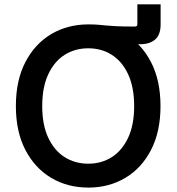

<svg xmlns="http://www.w3.org/2000/svg" viewBox="-20 -849 811 879"><path d="M385.3 -661.6V-737.3Q412.1 -737.3 429 -735.8Q445.8 -734.4 464.6 -732.4Q483.4 -730.5 513.9 -729Q544.4 -727.5 598.1 -727.5Q608.9 -727.5 608.9 -738.3V-829.1H715.3V-736.8Q715.3 -689.9 690.4 -668.2Q665.5 -646.5 620.6 -646.5Q599.1 -646.5 579.6 -648.7Q560.1 -650.9 535.2 -654.1Q510.3 -657.2 474.6 -659.4Q439 -661.6 385.3 -661.6ZM384.3 9.8Q289.1 9.8 214.1 -34.9Q139.2 -79.6 95.9 -163.1Q52.7 -246.6 52.7 -363.3Q52.7 -480.5 95.9 -564.2Q139.2 -647.9 214.1 -692.6Q289.1 -737.3 384.3 -737.3Q479 -737.3 553.7 -692.6Q628.4 -647.9 671.6 -564.2Q714.8 -480.5 714.8 -363.3Q714.8 -246.6 671.6 -162.8Q628.4 -79.1 553.7 -34.7Q479 9.8 384.3 9.8ZM384.3 -99.6Q444.8 -99.6 492.2 -129.9Q539.6 -160.2 566.9 -219Q594.2 -277.8 594.2 -363.3Q594.2 -449.2 566.9 -508.3Q539.6 -567.4 492.2 -597.7Q444.8 -627.9 384.3 -627.9Q323.2 -627.9 275.6 -597.7Q228 -567.4 200.7 -508.3Q173.3 -449.2 173.3 -363.3Q173.3 -277.8 200.7 -219Q228 -160.2 275.6 -129.9Q323.2 -99.6 384.3 -99.6Z"/></svg>

Font: Inter Cardless
Style: Medium
Weight: 500
Designer: Rasmus Andersson
Foundry: rsms
Version: Version 4.001;git-9221beed3